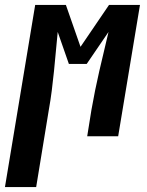

<svg xmlns="http://www.w3.org/2000/svg" viewBox="-72 -550 592 775"><path d="M-52 205 70 -530H194L253 -361L368 -530H493L405 0H280L297 -106Q304 -146 312 -185.5Q320 -225 329 -264Q338 -303 347.5 -342.5Q357 -382 366 -421L278 -292H206L161 -421Q157 -382 153.5 -342.5Q150 -303 146 -263.5Q142 -224 137 -184.5Q132 -145 125 -106L74 205Z"/></svg>

Font: Iosevka Slab Extrabold Oblique
Style: Regular
Weight: 800
Italic angle: -9°
Monospace: yes
Designer: Belleve Invis
Foundry: Belleve Invis
Version: Version 11.1.1; ttfautohint (v1.8.3)